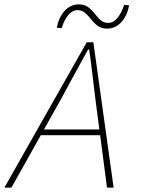

<svg xmlns="http://www.w3.org/2000/svg" viewBox="-28 -852 648 872"><path d="M-8 0 366 -660H396L488 0H458L406 -396Q399 -452 392 -512Q385 -572 377 -627H372Q339 -568 309.5 -513.5Q280 -459 248 -400L24 0ZM150 -238 158 -264H438L437 -238ZM458 -722Q433 -722 416 -734.5Q399 -747 386 -764Q373 -781 358.5 -793.5Q344 -806 324 -806Q301 -806 282 -783.5Q263 -761 252 -724L230 -726Q238 -771 264.5 -801.5Q291 -832 330 -832Q356 -832 372.5 -819.5Q389 -807 402 -790Q415 -773 429 -760.5Q443 -748 464 -748Q487 -748 505.5 -770.5Q524 -793 536 -830L558 -828Q551 -783 524 -752.5Q497 -722 458 -722Z"/></svg>

Font: SourceCodeVF
Style: Italic
Weight: 200
Italic angle: -11°
Monospace: yes
Designer: Paul D. Hunt, Teo Tuominen
Foundry: Adobe
Version: Version 1.026;hotconv 1.1.0;makeotfexe 2.6.0